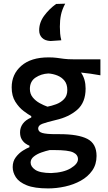

<svg xmlns="http://www.w3.org/2000/svg" viewBox="-20 -821 586 1044"><path d="M242 203.5Q167.5 203.5 125.5 186.5Q83.5 169.5 66.2 142.8Q49 116 49 87.5Q49 56 66 33.8Q83 11.5 104.5 -2Q126 -15.5 140 -20.5V-29Q132 -31.5 119.8 -39.8Q107.5 -48 98.2 -63.2Q89 -78.5 89 -101.5Q89 -127 103.8 -147.8Q118.5 -168.5 150 -182V-189.5Q133.5 -198.5 108.2 -217.5Q83 -236.5 63.2 -268Q43.5 -299.5 43.5 -346Q43.5 -417.5 96 -463.2Q148.5 -509 244 -509Q269.5 -509 288.5 -506.5Q307.5 -504 327.8 -501.2Q348 -498.5 378 -498.5H526V-411.5Q499 -416.5 472.8 -420.2Q446.5 -424 420.5 -426.5Q445.5 -391 445.5 -339.5Q445.5 -264 400 -224.2Q354.5 -184.5 283.5 -168.5Q235 -157 211.2 -148.2Q187.5 -139.5 187.5 -122.5Q187.5 -104.5 210 -98Q232.5 -91.5 283.5 -91.5H304.5Q405 -91.5 455 -65.8Q505 -40 505 27Q505 73 481.5 106.5Q458 140 419.2 161.5Q380.5 183 334 193.2Q287.5 203.5 242 203.5ZM238 -241Q260 -245 285.2 -254.2Q310.5 -263.5 328.2 -282Q346 -300.5 346 -331.5Q346 -363 330.8 -382Q315.5 -401 291.8 -410.5Q268 -420 243 -421.5Q203.5 -419.5 173 -399Q142.5 -378.5 142.5 -337.5Q142.5 -310.5 158 -291.5Q173.5 -272.5 195.8 -260.2Q218 -248 238 -241ZM258 120Q325.5 117.5 364.8 93.8Q404 70 404 44.5Q404 20 377.5 7.5Q351 -5 276 -5H250Q229.5 -0.5 205.2 8Q181 16.5 163.8 30.2Q146.5 44 146.5 63Q146.5 85 171.5 102.2Q196.5 119.5 258 120ZM255 -598Q224 -599.5 208.5 -615.5Q193 -631.5 193 -656Q193 -698.5 220 -735.2Q247 -772 285 -799.5L334.5 -801Q317.5 -769 311.5 -740Q305.5 -711 305.5 -676Q305.5 -657.5 307 -639Q308.5 -620.5 313.5 -602Z"/></svg>

Font: Commissioner Flair Medium
Style: Regular
Weight: 500
Designer: Kostas Bartsokas
Foundry: Kostas Bartsokas
Version: Version 1.000; ttfautohint (v1.8.3)